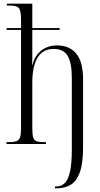

<svg xmlns="http://www.w3.org/2000/svg" viewBox="-20 -780 543 1040"><path d="M278 240V230H284Q311 230 330 212.5Q349 195 359 151Q369 107 369 28V-359Q369 -438 347 -476.5Q325 -515 270 -515Q213 -515 184 -468.5Q155 -422 155 -332V-86Q155 -53 159.5 -36.5Q164 -20 178.5 -15Q193 -10 222 -10H229V0H15V-10H25Q55 -10 69.5 -15.5Q84 -21 89 -37.5Q94 -54 94 -87V-618H16V-628H94V-673Q94 -722 82.5 -736Q71 -750 32 -750H17V-760H155V-628H303V-618H155V-502Q155 -483 155 -465.5Q155 -448 154 -429H156Q169 -480 204.5 -507Q240 -534 289 -534Q357 -534 393.5 -489Q430 -444 430 -350V15Q430 106 412 154.5Q394 203 362 221.5Q330 240 290 240Z"/></svg>

Font: Noto Serif Display Condensed Light
Style: Regular
Weight: 300
Width: 3
Designer: Monotype Design Team
Foundry: Monotype Imaging Inc.
Version: Version 2.009